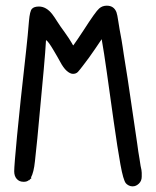

<svg xmlns="http://www.w3.org/2000/svg" viewBox="-20 -726 550 676"><path d="M30 -123Q30 -142 40 -247.5Q50 -353 72 -548Q75 -575 77.5 -601Q80 -627 82 -652Q85 -687 92.5 -695Q100 -703 117 -703Q143 -703 164 -676Q171 -667 181 -651Q191 -635 208 -612Q216 -601 222.5 -591Q229 -581 233 -574Q236 -568 238 -566Q244 -574 253 -587.5Q262 -601 274 -619Q317 -686 329 -696Q340 -706 356 -706Q381 -706 390 -683Q393 -675 396.5 -651Q400 -627 408 -585Q410 -573 412 -560Q414 -547 416 -533Q430 -448 441 -370.5Q452 -293 463 -221Q465 -206 467 -192Q469 -178 471 -168Q474 -147 475 -142Q479 -126 479 -117.5Q479 -109 479 -104Q479 -89 469 -79.5Q459 -70 448 -70H445Q439 -70 432.5 -73.5Q426 -77 423 -81Q414 -92 404 -147Q394 -202 380 -301Q366 -401 356 -472Q346 -543 338 -588Q327 -572 316 -555.5Q305 -539 294 -524L276 -500Q261 -480 254.5 -473Q248 -466 237 -466Q227 -466 215 -476.5Q203 -487 191 -510Q188 -516 181.5 -527Q175 -538 168 -550Q161 -562 154 -572Q147 -582 142 -585Q141 -567 139 -540.5Q137 -514 134 -481Q126 -400 119 -319.5Q112 -239 103 -158Q99 -119 89 -101L91 -99L86 -95Q83 -92 83 -91L82 -92Q75 -86 65 -86H62Q48 -86 39 -96Q30 -106 30 -123Z"/></svg>

Font: PreciousPlastic
Style: Regular
Weight: 700
Version: Version 001.006